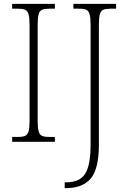

<svg xmlns="http://www.w3.org/2000/svg" viewBox="-20 -734 661 994"><path d="M43 0V-25H73Q97 -25 110 -30.5Q123 -36 128 -54Q133 -72 133 -109V-605Q133 -642 128 -660Q123 -678 110 -683.5Q97 -689 73 -689H43V-714H264V-689H235Q211 -689 198 -683.5Q185 -678 180 -660Q175 -642 175 -605V-109Q175 -72 180 -54Q185 -36 198 -30.5Q211 -25 235 -25H264V0ZM315 240V210H321Q393 210 421 165.5Q449 121 449 15V-606Q449 -642 444 -660Q439 -678 426.5 -683.5Q414 -689 390 -689H360V-714H581V-689H552Q528 -689 515 -683.5Q502 -678 497 -660Q492 -642 492 -605V14Q492 140 450 190Q408 240 321 240Z"/></svg>

Font: Noto Serif SemiCondensed ExtraLight
Style: Regular
Weight: 200
Width: 4
Designer: Monotype Design Team
Foundry: Monotype Imaging Inc.
Version: Version 2.014